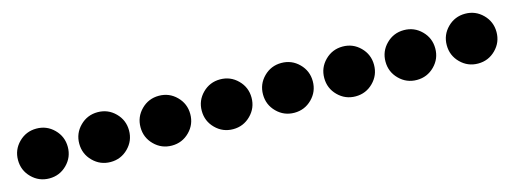

<svg xmlns="http://www.w3.org/2000/svg" viewBox="-16 -651 2269 847"><g transform="rotate(-15 1119.0 -227.5)"><path d="M220.3 -307.7Q253.5 -274.5 253.5 -227.3Q253.5 -180.1 220.3 -146.9Q187.1 -113.6 139.9 -113.6Q92.7 -113.6 59.4 -146.9Q26.2 -180.1 26.2 -227.3Q26.2 -274.5 59.4 -307.7Q92.7 -340.9 139.9 -340.9Q187.1 -340.9 220.3 -307.7Z M500 -307.7Q533.2 -274.5 533.2 -227.3Q533.2 -180.1 500 -146.9Q466.8 -113.6 419.6 -113.6Q372.4 -113.6 339.2 -146.9Q305.9 -180.1 305.9 -227.3Q305.9 -274.5 339.2 -307.7Q372.4 -340.9 419.6 -340.9Q466.8 -340.9 500 -307.7Z M779.7 -307.7Q812.9 -274.5 812.9 -227.3Q812.9 -180.1 779.7 -146.9Q746.5 -113.6 699.3 -113.6Q652.1 -113.6 618.9 -146.9Q585.7 -180.1 585.7 -227.3Q585.7 -274.5 618.9 -307.7Q652.1 -340.9 699.3 -340.9Q746.5 -340.9 779.7 -307.7Z M1059.4 -307.7Q1092.7 -274.5 1092.7 -227.3Q1092.7 -180.1 1059.4 -146.9Q1026.2 -113.6 979 -113.6Q931.8 -113.6 898.6 -146.9Q865.4 -180.1 865.4 -227.3Q865.4 -274.5 898.6 -307.7Q931.8 -340.9 979 -340.9Q1026.2 -340.9 1059.4 -307.7Z M1339.2 -307.7Q1372.4 -274.5 1372.4 -227.3Q1372.4 -180.1 1339.2 -146.9Q1305.9 -113.6 1258.7 -113.6Q1211.5 -113.6 1178.3 -146.9Q1145.1 -180.1 1145.1 -227.3Q1145.1 -274.5 1178.3 -307.7Q1211.5 -340.9 1258.7 -340.9Q1305.9 -340.9 1339.2 -307.7Z M1618.9 -307.7Q1652.1 -274.5 1652.1 -227.3Q1652.1 -180.1 1618.9 -146.9Q1585.7 -113.6 1538.5 -113.6Q1491.3 -113.6 1458 -146.9Q1424.8 -180.1 1424.8 -227.3Q1424.8 -274.5 1458 -307.7Q1491.3 -340.9 1538.5 -340.9Q1585.7 -340.9 1618.9 -307.7Z M1898.6 -307.7Q1931.8 -274.5 1931.8 -227.3Q1931.8 -180.1 1898.6 -146.9Q1865.4 -113.6 1818.2 -113.6Q1771 -113.6 1737.8 -146.9Q1704.5 -180.1 1704.5 -227.3Q1704.5 -274.5 1737.8 -307.7Q1771 -340.9 1818.2 -340.9Q1865.4 -340.9 1898.6 -307.7Z M2178.3 -307.7Q2211.5 -274.5 2211.5 -227.3Q2211.5 -180.1 2178.3 -146.9Q2145.1 -113.6 2097.9 -113.6Q2050.7 -113.6 2017.5 -146.9Q1984.3 -180.1 1984.3 -227.3Q1984.3 -274.5 2017.5 -307.7Q2050.7 -340.9 2097.9 -340.9Q2145.1 -340.9 2178.3 -307.7Z"/></g></svg>

Font: FoglihtenBPS01
Style: Regular
Weight: 500
Version: Version 0.75